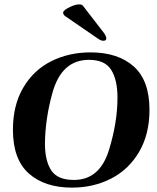

<svg xmlns="http://www.w3.org/2000/svg" viewBox="-20 -846 717 876"><path d="M39 -254Q39 -366 86 -446Q133 -526 213.5 -566.5Q294 -607 393 -607Q518 -607 590 -543Q662 -479 662 -345Q662 -234 615 -153.5Q568 -73 487.5 -31.5Q407 10 308 10Q184 10 111.5 -54.5Q39 -119 39 -254ZM477 -161Q516 -287 516 -401Q516 -481 487.5 -527Q459 -573 386 -573Q262 -573 220 -425Q186 -305 185 -188Q186 -109 215 -67Q244 -25 317 -25Q435 -25 477 -161ZM428 -669 278 -772Q268 -779 268 -789Q269 -799 296 -812.5Q323 -826 341 -826Q351 -826 355.5 -822.5Q360 -819 372 -802L454 -696Q465 -681 465 -670Q465 -660 451 -660Q441 -660 428 -669Z"/></svg>

Font: Unna
Style: Bold Italic
Weight: 700
Italic angle: -8.05°
Designer: Jorge de Buen Unna
Foundry: Omnibus-Type
Version: Version 2.008